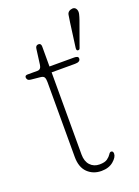

<svg xmlns="http://www.w3.org/2000/svg" viewBox="-122 -655 522 720"><g transform="rotate(-20 139.5 -295.0)"><path d="M59.5 -399 24.5 -402.5Q14 -403.5 11 -408Q8 -412.5 8 -416.5Q8 -425 18.5 -425H58Q72 -425 74.5 -443L82.5 -504Q84 -517.5 95.5 -517.5Q106 -517.5 106 -504.5V-425H204.5Q221 -425 221 -415.5Q221 -401.5 199.5 -401.5H106V-73.5Q106 -46.5 120.2 -31Q134.5 -15.5 157.5 -15.5Q178.5 -15.5 188.8 -23Q199 -30.5 203.8 -38.2Q208.5 -46 213.5 -46Q222 -46 222 -35Q222 -21 203.8 -5.5Q185.5 10 156 10Q123 10 101 -11.2Q79 -32.5 79 -74V-373Q79 -385.5 75.5 -391.8Q72 -398 59.5 -399ZM235 -553.5Q237.5 -572 239.5 -583Q241.5 -594 252.5 -598Q270 -604 276.5 -590Q280 -582 277.5 -571.5Q275 -561 271 -549.5L235.5 -451Q233.5 -444.5 227 -445.5Q221 -446 222 -456.5Z"/></g></svg>

Font: Fraunces 144pt SuperSoft Thin
Style: Regular
Weight: 100
Version: Version 1.000;[0bf87f6ff]